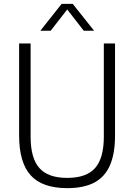

<svg xmlns="http://www.w3.org/2000/svg" viewBox="-20 -965 694 994"><path d="M79 -263.5V-740H138.5V-256.5Q138.5 -146.5 183.8 -95.2Q229 -44 328 -44Q427.5 -44 472.5 -95.2Q517.5 -146.5 517.5 -256.5V-740H575.5V-263.5Q575.5 -170 549.5 -109.8Q523.5 -49.5 469 -20.2Q414.5 9 328 9Q199 9 139 -57.2Q79 -123.5 79 -263.5ZM467 -806H413.5L328 -916L242.5 -806H189L299 -945H356.5Z"/></svg>

Font: Encode Sans Semi Condensed Light
Style: Regular
Weight: 300
Width: 4
Designer: Multiple Designers
Foundry: Impallari Type
Version: Version 2.000